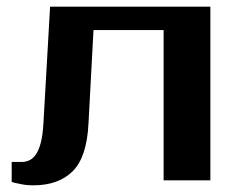

<svg xmlns="http://www.w3.org/2000/svg" viewBox="-20 -540 720 575"><path d="M15 -55H45Q58 -55 69 -60.5Q80 -66 88.5 -79Q97 -92 102.5 -114Q108 -136 110 -170L130 -520H610V0H470V-450H260L245 -170Q240 -69 197.5 -27Q155 15 80 15Q56 15 36 10Q25 8 15 5Z"/></svg>

Font: Prosto One
Style: Regular
Weight: 400
Designer: Pavel Emelyanov and Jovanny lemonad
Foundry: Pavel Emelyanov and Jovanny Lemonad
Version: Version 1.001